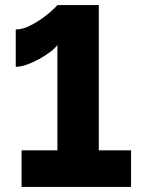

<svg xmlns="http://www.w3.org/2000/svg" viewBox="-20 -736 558 756"><path d="M496 -144V0H65V-144H206V-559Q198 -547 179 -532.5Q160 -518 136 -504.5Q112 -491 87 -482Q62 -473 42 -473V-620Q69 -620 97.5 -634.5Q126 -649 150 -666.5Q174 -684 189.5 -699Q205 -714 206 -716H369V-144Z"/></svg>

Font: Boldmen
Style: Bold
Weight: 700
Designer: Matt McInerney, Pablo Impallari, Rodrigo Fuenzalida
Foundry: LIVING CONCEPT
Version: Version 1.000